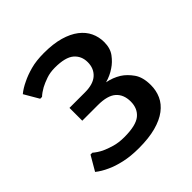

<svg xmlns="http://www.w3.org/2000/svg" viewBox="-146 -621 742 742"><g transform="rotate(-45 225.0 -250.0)"><path d="M200 -510Q251 -510 287.5 -499.5Q324 -489 348 -470.5Q372 -452 383.5 -427.5Q395 -403 395 -375Q395 -341 378.5 -319Q362 -297 342 -284Q319 -268 290 -260Q321 -254 347 -238Q369 -224 387 -198.5Q405 -173 405 -130Q405 -100 393.5 -74.5Q382 -49 357 -30Q332 -11 293 -0.5Q254 10 200 10Q155 10 120 2Q85 -6 62 -17Q35 -29 15 -45L50 -105H60Q75 -92 95 -82Q112 -74 136 -67Q160 -60 190 -60Q254 -60 279.5 -81Q305 -102 305 -140Q305 -178 281.5 -199Q258 -220 205 -220H120V-290H205Q250 -290 272.5 -310.5Q295 -331 295 -365Q295 -399 271 -419.5Q247 -440 190 -440Q164 -440 142.5 -432.5Q121 -425 106 -417Q88 -407 75 -395H65L30 -455Q48 -470 74 -482Q96 -493 127 -501.5Q158 -510 200 -510Z"/></g></svg>

Font: Scada
Style: Regular
Weight: 400
Designer: Jovanny Lemonad
Foundry: Jovanny Lemonad
Version: Version 3.005; ttfautohint (v0.91) -l 8 -r 50 -G 200 -x 0 -w